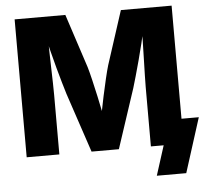

<svg xmlns="http://www.w3.org/2000/svg" viewBox="-58 -790 1092 1009"><g transform="rotate(-5 487.5 -286.0)"><path d="M55.7 0V-727.5H323.2L416 -444.3Q423.8 -418 433.8 -376Q443.8 -334 454.3 -285.9Q464.8 -237.8 473.6 -193.4Q482.4 -148.9 487.3 -117.2H453.6Q459 -148.4 467.5 -192.9Q476.1 -237.3 486.3 -285.4Q496.6 -333.5 506.6 -375.7Q516.6 -418 524.4 -444.3L616.2 -727.5H883.8V0H710.9V-313.5Q710.9 -337.9 711.9 -376Q712.9 -414.1 714.1 -459Q715.3 -503.9 716.3 -549.3Q717.3 -594.7 717.8 -633.8H729Q719.7 -590.8 708.5 -544.7Q697.3 -498.5 685.5 -454.8Q673.8 -411.1 663.3 -374.5Q652.8 -337.9 645.5 -313.5L542 0H397.9L293 -313.5Q285.6 -337.9 274.9 -374.3Q264.2 -410.6 252.4 -454.3Q240.7 -498 229 -544.2Q217.3 -590.3 207 -633.8H221.2Q221.7 -595.2 222.7 -550Q223.6 -504.9 224.9 -460Q226.1 -415 227.1 -376.7Q228 -338.4 228 -313.5V0ZM728.5 156.2 778.3 0H735.4V-130.9H975.1L883.8 156.2Z"/></g></svg>

Font: Inter 16pt ExtraBold
Style: Regular
Weight: 800
Version: Version 4.001;git-66647c0bb